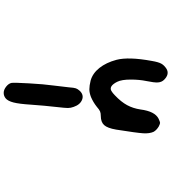

<svg xmlns="http://www.w3.org/2000/svg" viewBox="36 -820 928 1040"><g transform="rotate(-90 500.0 -300.0)"><path d="M494 -271Q517 -280 536.5 -280Q556 -280 584 -273Q623 -262 652 -225.5Q681 -189 696 -133Q713 -67 690 58Q684 94 675 110Q666 126 647 138Q618 155 588 125Q575 112 573.5 92Q572 72 581 29Q589 -9 589 -56Q589 -105 577 -129Q554 -175 528 -161Q516 -154 504 -142Q468 -108 450.5 -75.5Q433 -43 427 -3Q417 75 377 95Q360 103 354.5 103Q349 103 335 96Q315 84 306 68Q296 46 298 12Q300 -22 318 -135Q326 -182 342.5 -200Q359 -218 392 -218Q407 -218 416.5 -222Q426 -226 442 -240Q466 -259 494 -271ZM488 -734Q501 -744 517 -744Q534 -744 551 -730.5Q568 -717 571 -701Q573 -687 568.5 -606.5Q564 -526 557 -476Q554 -452 547 -391Q545 -363 541.5 -353Q538 -343 528 -332Q506 -309 479.5 -319.5Q453 -330 441 -365Q435 -381 435 -396Q435 -411 440 -454Q448 -524 453 -596Q457 -660 465 -691Q473 -722 488 -734Z"/></g></svg>

Font: linja li nja tan jan Jami
Style: Regular
Weight: 400
Designer: jan Jami
Version: Version 1.0